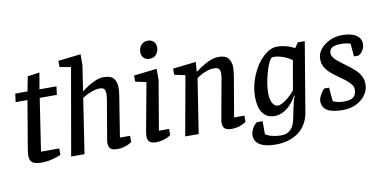

<svg xmlns="http://www.w3.org/2000/svg" viewBox="-80 -952 2718 1358"><g transform="rotate(-10 1279.0 -272.5)"><path d="M149 6Q102 6 83 -9.5Q64 -25 64 -59Q64 -67 66 -80.5Q68 -94 69 -104L127 -447H42L50 -507H138L158 -612L244 -624L224 -507H346L338 -447H215L158 -71H289V-25Q286 -23 265.5 -15.5Q245 -8 214.5 -1Q184 6 149 6Z M694 5Q669 5 655.5 -1.5Q642 -8 636.5 -20Q631 -32 631 -49Q631 -57 632 -66Q633 -75 635 -82L680 -347Q682 -359 683.5 -372.5Q685 -386 685 -394Q685 -414 677.5 -426.5Q670 -439 643 -439Q618 -439 592.5 -430Q567 -421 547 -410.5Q527 -400 518 -394L458 0H362L471 -623L391 -638V-682L553 -701V-623L525 -439Q543 -453 570 -470.5Q597 -488 627 -500.5Q657 -513 686 -513Q738 -513 757.5 -487Q777 -461 777 -424Q777 -411 775.5 -395.5Q774 -380 772 -366Q770 -352 768 -341L725 -72H798V-27Q796 -25 781.5 -17Q767 -9 744.5 -2Q722 5 694 5Z M971 5Q938 5 924.5 -9Q911 -23 911 -49Q911 -55 912.5 -65.5Q914 -76 915 -84L978 -426L900 -443V-487L1065 -506V-425L1005 -72H1078V-27Q1076 -25 1061 -17Q1046 -9 1023 -2Q1000 5 971 5ZM1028 -584Q1003 -584 987 -600.5Q971 -617 971 -641Q971 -658 978.5 -675Q986 -692 1001 -702.5Q1016 -713 1038 -713Q1062 -713 1078.5 -697.5Q1095 -682 1095 -654Q1095 -628 1078.5 -606Q1062 -584 1028 -584Z M1515 5Q1491 5 1477 -1.5Q1463 -8 1457 -20Q1451 -32 1451 -49Q1451 -57 1452 -66Q1453 -75 1455 -82L1503 -347Q1506 -357 1507.5 -370Q1509 -383 1509 -396Q1509 -416 1500 -427.5Q1491 -439 1464 -439Q1438 -439 1412 -429.5Q1386 -420 1366.5 -409Q1347 -398 1339 -392L1278 0H1181L1258 -426L1180 -443V-487L1346 -506L1341 -437H1344Q1356 -447 1375.5 -460Q1395 -473 1417 -485Q1439 -497 1463 -505Q1487 -513 1509 -513Q1561 -513 1580.5 -487Q1600 -461 1600 -424Q1600 -411 1598.5 -395.5Q1597 -380 1595 -366Q1593 -352 1591 -341L1545 -72H1619V-27Q1617 -25 1602.5 -17Q1588 -9 1565.5 -2Q1543 5 1515 5Z M1802 168Q1729 168 1690 144Q1651 120 1651 74Q1651 63 1655.5 49.5Q1660 36 1666.5 24Q1673 12 1682 2.5Q1691 -7 1699 -11H1739V82Q1755 95 1787 103Q1819 111 1851 111Q1893 111 1918 87.5Q1943 64 1954 14Q1962 -27 1969 -59Q1976 -91 1982 -114Q1988 -137 1994 -148L1990 -151Q1960 -95 1917.5 -63.5Q1875 -32 1831 -32Q1775 -32 1745.5 -72Q1716 -112 1716 -189Q1716 -248 1734.5 -305.5Q1753 -363 1784 -410Q1815 -457 1853.5 -485Q1892 -513 1932 -513Q1961 -513 1994 -504.5Q2027 -496 2056 -480L2081 -517H2131L2048 -22Q2034 68 1968.5 118Q1903 168 1802 168ZM1865 -101Q1887 -101 1921 -125Q1955 -149 1988 -188L2025 -399Q1995 -421 1959.5 -433Q1924 -445 1900 -445Q1887 -445 1882.5 -443.5Q1878 -442 1873 -436Q1861 -420 1850.5 -392.5Q1840 -365 1831.5 -332Q1823 -299 1817.5 -265Q1812 -231 1812 -201Q1812 -154 1827 -127.5Q1842 -101 1865 -101Z M2314 10Q2237 10 2201 -12Q2165 -34 2165 -80Q2165 -94 2174 -113.5Q2183 -133 2194.5 -148Q2206 -163 2212 -163H2243L2252 -65Q2262 -58 2284 -53Q2306 -48 2329 -48Q2380 -48 2400 -65.5Q2420 -83 2420 -120Q2420 -138 2408 -154Q2396 -170 2375.5 -187.5Q2355 -205 2327 -223Q2295 -246 2269.5 -268Q2244 -290 2230 -315.5Q2216 -341 2216 -373Q2216 -411 2241 -442.5Q2266 -474 2307.5 -493.5Q2349 -513 2398 -513Q2463 -513 2498 -490Q2533 -467 2533 -425Q2533 -403 2520 -381.5Q2507 -360 2487 -350H2455L2447 -442Q2435 -447 2417 -450Q2399 -453 2383 -453Q2336 -453 2315.5 -440.5Q2295 -428 2295 -401Q2295 -385 2307 -368.5Q2319 -352 2341 -335Q2363 -318 2391 -297Q2425 -273 2449.5 -250Q2474 -227 2487.5 -201Q2501 -175 2501 -143Q2501 -101 2476 -66Q2451 -31 2408.5 -10.5Q2366 10 2314 10Z"/></g></svg>

Font: Faustina Medium
Style: Italic
Weight: 500
Italic angle: -8°
Designer: Alfonso Garcia
Foundry: http://www.omnibus-type.com
Version: Version 1.200